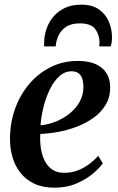

<svg xmlns="http://www.w3.org/2000/svg" viewBox="-20 -816 522 846"><path d="M433 -96Q418.5 -75.5 388.8 -50.5Q359 -25.5 316.5 -7.2Q274 11 220 11Q168 11 130.8 -6.8Q93.5 -24.5 69.8 -55Q46 -85.5 35 -123.8Q24 -162 24 -203Q24 -274.5 46.5 -337Q69 -399.5 109.5 -446.8Q150 -494 204.2 -520.8Q258.5 -547.5 322.5 -547.5Q372 -547.5 403.2 -532.8Q434.5 -518 449.8 -492.2Q465 -466.5 465.5 -434Q466 -389 446 -355Q426 -321 392.2 -297Q358.5 -273 317.8 -257.5Q277 -242 235.2 -234.5Q193.5 -227 157.5 -226Q155.5 -191.5 160.5 -160.5Q165.5 -129.5 178 -105.8Q190.5 -82 211.5 -68.2Q232.5 -54.5 262.5 -54.5Q294.5 -54.5 321.8 -64.8Q349 -75 372 -92.2Q395 -109.5 413 -129.5ZM296.5 -502Q265.5 -502 241.5 -480.2Q217.5 -458.5 200 -423Q182.5 -387.5 172 -345.8Q161.5 -304 158.5 -264Q184.5 -266 211.5 -275Q238.5 -284 263 -299Q287.5 -314 306.8 -334.5Q326 -355 337 -380.2Q348 -405.5 347.5 -435Q347 -469.5 333.8 -485.8Q320.5 -502 296.5 -502ZM174.5 -611.5Q174.5 -616 174.5 -620Q174.5 -624 174.5 -629.5Q175 -661 185.5 -690.5Q196 -720 216.2 -743.8Q236.5 -767.5 267 -781.5Q297.5 -795.5 338.5 -795.5Q385.5 -795.5 415.2 -775Q445 -754.5 459.2 -721.5Q473.5 -688.5 473.5 -651Q473.5 -638.5 471.8 -628.8Q470 -619 468 -611.5H417Q417.5 -616 418 -620.8Q418.5 -625.5 418.5 -633Q416.5 -666.5 398 -689.8Q379.5 -713 331 -713Q294 -713 271.2 -697.8Q248.5 -682.5 237.8 -659.2Q227 -636 225.5 -611.5Z"/></svg>

Font: Merriweather 72pt SemiBold
Style: Italic
Weight: 600
Italic angle: -7.8°
Version: Version 2.101